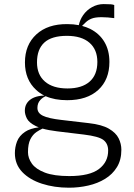

<svg xmlns="http://www.w3.org/2000/svg" viewBox="-20 -670 640 916"><path d="M309 225.5Q239 225.5 180.2 206.5Q121.5 187.5 86.2 150.8Q51 114 51 60.5Q51 32 61.2 5Q71.5 -22 99.5 -41Q123 -57 165 -62.5Q157 -65.5 151 -68.5Q118 -85 108.2 -104.8Q98.5 -124.5 98.5 -141.5Q98.5 -160.5 106.5 -174.5Q114.5 -188.5 129 -197.8Q143.5 -207 163 -211Q176.5 -214 191.5 -214Q169.5 -225 152.5 -241Q99 -290 99 -372Q99 -456 153.5 -506Q208 -556 301.5 -555Q330.5 -555 356 -550Q361.5 -576 376.5 -597.5Q393.5 -622 419.5 -636.2Q445.5 -650.5 474.5 -650.5Q499 -650.5 509 -649.5Q519 -648.5 525 -646V-583.5Q511 -585.5 494.2 -586.8Q477.5 -588 464.5 -588Q434.5 -588 417.8 -581.5Q401 -575 389 -563.5Q381.5 -555.5 371.5 -546.5Q392 -541 409.5 -532.5Q454.5 -510 478.2 -469.8Q502 -429.5 502 -374.5Q502 -290 448.8 -241Q395.5 -192 300.5 -192Q241 -192 198 -211Q182.5 -204.5 172 -192.5Q158.5 -178 158.5 -155Q158.5 -130.5 184.8 -117.8Q211 -105 271.5 -98L404 -82.5Q466 -75.5 499.5 -56Q533 -36.5 546 -10.2Q559 16 559 44.5Q559 93 538 127.2Q517 161.5 481.5 183.2Q446 205 401.2 215.2Q356.5 225.5 309 225.5ZM183 -56.5Q168 -49.5 154.5 -40.5Q136 -28 124.8 -5.5Q113.5 17 113.5 56Q113.5 84.5 132.2 110.8Q151 137 194.2 153.5Q237.5 170 310.5 170Q408 170 452.2 136.2Q496.5 102.5 496 47Q495.5 14.5 473 -2.5Q450.5 -19.5 380.5 -28L252 -43.5Q211 -48.5 183 -56.5ZM302 -248Q370.5 -248 407.5 -280.5Q444.5 -313 444.5 -374.5Q444.5 -433.5 406.8 -466.2Q369 -499 299 -499Q226.5 -499 191.5 -467Q156.5 -435 156.5 -372.5Q156.5 -313.5 194.5 -280.8Q232.5 -248 302 -248Z"/></svg>

Font: Spline Sans Mono Light
Style: Regular
Weight: 300
Monospace: yes
Version: Version 1.004